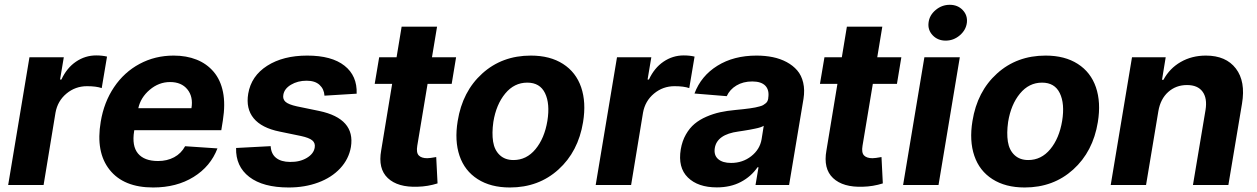

<svg xmlns="http://www.w3.org/2000/svg" viewBox="-20 -790 5370 820"><path d="M14.9 0 105.8 -545.5H252.5L236.5 -450.3H242.2Q265.3 -500 304.5 -526.6Q343.8 -553.3 390.6 -553.3Q416.5 -553.3 437.1 -548.3L414.4 -413.7Q391.3 -421.9 351.6 -421.9Q301.8 -421.9 263.8 -390.3Q225.9 -358.7 217 -308.6L166.2 0Z M633.9 10.7Q508.2 10.7 448.2 -64.8Q388.1 -140.3 410.2 -270.2Q424 -353.7 467.2 -417.8Q510.3 -481.9 576.3 -517.2Q642.4 -552.6 721.6 -552.6Q776.3 -552.6 819.6 -535.3Q862.9 -518.1 892.4 -483.5Q921.9 -448.9 932.4 -397Q942.8 -345.2 931.8 -275.6L925.1 -234H553.6L552.9 -230.1Q542.6 -166.5 569.4 -134.4Q596.2 -102.3 655.2 -102.3Q693.5 -102.3 723.7 -118.4Q753.9 -134.6 770.6 -165.5L908.7 -156.2Q879.3 -79.2 806.8 -34.3Q734.4 10.7 633.9 10.7ZM570.7 -327.8H797.6Q805.8 -376.8 780.4 -408.2Q755 -439.6 706.3 -439.6Q658.4 -439.6 619.5 -406.6Q580.6 -373.6 570.7 -327.8Z M1503.2 -389.9 1365.8 -381.4Q1364 -409.8 1344.6 -427.6Q1325.3 -445.3 1289.4 -445.3Q1251.4 -445.3 1222.7 -428.1Q1193.9 -410.9 1190 -384.6Q1186.8 -366.5 1199.4 -355.1Q1212 -343.8 1247.5 -335.9L1343.4 -316.1Q1498.2 -283.4 1478.7 -162.3Q1469.8 -110.8 1433.1 -71.2Q1396.3 -31.6 1339.1 -10.5Q1282 10.7 1213.1 10.7Q1103.3 10.7 1044.7 -34.4Q986.2 -79.5 988.3 -158L1136 -165.8Q1137.8 -132.8 1159.1 -115.8Q1180.4 -98.7 1218.8 -98.4Q1260.3 -97.7 1290.3 -115.6Q1320.3 -133.5 1324.2 -160.5Q1327.1 -179.3 1313.6 -190.5Q1300.1 -201.7 1265.3 -209.2L1174.4 -228Q1097.3 -243.6 1063.4 -284.8Q1029.5 -326 1040.1 -389.9Q1052.9 -465.6 1121.1 -509.1Q1189.3 -552.6 1291.9 -552.6Q1396.7 -552.6 1451.3 -509.4Q1506 -466.3 1503.2 -389.9Z M1927.9 -545.5 1909.1 -431.8H1806.1L1762.1 -167.6Q1757.1 -138.1 1768.5 -126.2Q1779.8 -114.3 1804.7 -114.3Q1815.7 -114.3 1843 -119.3L1848.7 -6.7Q1807.2 6.4 1763.8 7.5Q1678.6 10.7 1636.2 -29.5Q1593.8 -69.6 1608 -147.7L1654.8 -431.8H1580.3L1599.4 -545.5H1673.7L1695.3 -676.1H1846.6L1824.9 -545.5Z M2157.7 10.7Q2075.6 10.7 2020.1 -24.9Q1964.5 -60.4 1942.6 -124.6Q1920.8 -188.9 1934.7 -273.1Q1954.9 -399.5 2039.6 -476Q2124.3 -552.6 2247.2 -552.6Q2329.2 -552.6 2384.6 -517Q2440 -481.5 2462 -417.3Q2484 -353 2470.2 -268.5Q2449.6 -142.4 2364.9 -65.9Q2280.2 10.7 2157.7 10.7ZM2172.9 -106.5Q2228.7 -106.5 2267 -152.9Q2305.4 -199.2 2317.8 -273.8Q2329.5 -347.3 2307.7 -392.2Q2285.9 -437.1 2231.9 -437.1Q2176.1 -437.1 2137.6 -390.4Q2099.1 -343.8 2087 -269.2Q2080.3 -221.6 2085.9 -185.4Q2091.6 -149.1 2114.2 -127.8Q2136.7 -106.5 2172.9 -106.5Z M2524.1 0 2615.1 -545.5H2761.7L2745.7 -450.3H2751.4Q2774.5 -500 2813.7 -526.6Q2853 -553.3 2899.9 -553.3Q2925.8 -553.3 2946.4 -548.3L2923.7 -413.7Q2900.6 -421.9 2860.8 -421.9Q2811.1 -421.9 2773.1 -390.3Q2735.1 -358.7 2726.2 -308.6L2675.4 0Z M3041.5 10.3Q2960.9 10.3 2917.8 -32Q2874.6 -74.2 2887.4 -152.3Q2893.5 -187.9 2909.3 -215.6Q2925.1 -243.3 2946.6 -261.2Q2968 -279.1 2997.2 -291.7Q3026.3 -304.3 3055.8 -310.7Q3085.2 -317.1 3120.4 -320.3Q3142 -322.4 3153.9 -323.7Q3165.8 -324.9 3181.6 -327.1Q3197.4 -329.2 3205.4 -331Q3213.4 -332.7 3223.7 -335.4Q3234 -338.1 3239.2 -341.1Q3244.3 -344.1 3249.6 -348.4Q3255 -352.6 3257.5 -357.8Q3259.9 -362.9 3261 -369.3V-371.4Q3266.3 -405.2 3248.8 -423.7Q3231.2 -442.1 3192.8 -442.1Q3153.8 -442.1 3125.2 -424.9Q3096.6 -407.7 3083.8 -379.3L2946 -390.6Q2974.1 -465.9 3043.9 -509.2Q3113.6 -552.6 3210.9 -552.6Q3247.9 -552.6 3280.2 -546Q3312.5 -539.4 3339.7 -524.9Q3366.8 -510.3 3384.9 -489.2Q3403.1 -468 3410.3 -437Q3417.6 -405.9 3411.6 -367.9L3350.1 0H3206.7L3219.5 -75.6H3215.2Q3187.9 -35.9 3143.8 -12.8Q3099.8 10.3 3041.5 10.3ZM3102.3 -94.1Q3151.6 -94.1 3188.4 -122.9Q3225.1 -151.6 3232.6 -195L3241.8 -252.8Q3236.2 -249.3 3227.3 -246.3Q3218.4 -243.3 3203.8 -240.4Q3189.3 -237.6 3181.5 -236Q3173.7 -234.4 3154.7 -231.5Q3135.7 -228.7 3133.5 -228.3Q3041.9 -215.9 3032.7 -157.3Q3028.1 -127.1 3047.1 -110.6Q3066.1 -94.1 3102.3 -94.1Z M3829.5 -545.5 3810.7 -431.8H3707.7L3663.7 -167.6Q3658.7 -138.1 3670.1 -126.2Q3681.5 -114.3 3706.3 -114.3Q3717.3 -114.3 3744.7 -119.3L3750.4 -6.7Q3708.8 6.4 3665.5 7.5Q3580.3 10.7 3537.8 -29.5Q3495.4 -69.6 3509.6 -147.7L3556.5 -431.8H3481.9L3501.1 -545.5H3575.3L3596.9 -676.1H3748.2L3726.6 -545.5Z M3837 0 3927.9 -545.5H4079.2L3988.3 0ZM3945.7 -693.2Q3949.2 -724.8 3975.9 -747.2Q4002.5 -769.5 4036.2 -769.5Q4070 -769.5 4091.4 -747.2Q4112.9 -724.8 4109.4 -693.2Q4105.5 -661.6 4079 -639Q4052.6 -616.5 4018.8 -616.5Q3985.1 -616.5 3963.4 -639.2Q3941.8 -661.9 3945.7 -693.2Z M4356.2 10.7Q4274.1 10.7 4218.6 -24.9Q4163 -60.4 4141.2 -124.6Q4119.3 -188.9 4133.2 -273.1Q4153.4 -399.5 4238.1 -476Q4322.8 -552.6 4445.7 -552.6Q4527.7 -552.6 4583.1 -517Q4638.5 -481.5 4660.5 -417.3Q4682.5 -353 4668.7 -268.5Q4648.1 -142.4 4563.4 -65.9Q4478.7 10.7 4356.2 10.7ZM4371.4 -106.5Q4427.2 -106.5 4465.6 -152.9Q4503.9 -199.2 4516.3 -273.8Q4528.1 -347.3 4506.2 -392.2Q4484.4 -437.1 4430.4 -437.1Q4374.6 -437.1 4336.1 -390.4Q4297.6 -343.8 4285.5 -269.2Q4278.8 -221.6 4284.4 -185.4Q4290.1 -149.1 4312.7 -127.8Q4335.2 -106.5 4371.4 -106.5Z M4927.2 -315.3 4874.6 0H4723.7L4814.6 -545.5H4958.5L4942.8 -449.2H4948.9Q4975.1 -497.9 5022.5 -525.2Q5070 -552.6 5130.3 -552.6Q5215.9 -552.6 5258.2 -497.3Q5300.4 -442.1 5284.4 -347.3L5226.2 0H5074.9L5128.6 -320.3Q5136.7 -370.4 5115.9 -398.6Q5095.2 -426.8 5049.4 -426.8Q5002.5 -426.8 4969.3 -397.2Q4936.1 -367.5 4927.2 -315.3Z"/></svg>

Font: Karasuma Gothic
Style: Bold Italic
Weight: 700
Italic angle: 9.39998°
Designer: Rasmus Andersson / Ryoko Nishizuka
Foundry: Genbu
Version: Version 1.00